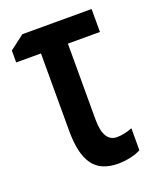

<svg xmlns="http://www.w3.org/2000/svg" viewBox="-110 -609 559 687"><g transform="rotate(-20 169.5 -265.5)"><path d="M321.3 -541.5V-454.1H199.2V-165.5Q199.2 -79.6 250.5 -79.6Q277.8 -79.6 309.1 -91.8V-8.3Q293.9 0.5 269.8 5.9Q245.6 11.2 222.2 11.2Q156.2 11.2 126.5 -30.3Q96.7 -71.8 96.7 -159.7V-454.1H2.4V-499.5L57.6 -541.5Z"/></g></svg>

Font: Open Sans Condensed SemiBold
Style: Regular
Weight: 600
Width: 3
Designer: Monotype Design Team
Foundry: Monotype Imaging Inc.
Version: Version 3.000; ttfautohint (v1.8.4)